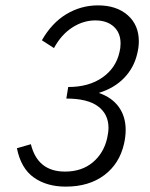

<svg xmlns="http://www.w3.org/2000/svg" viewBox="-20 -687 557 715"><path d="M384 -211Q384 -262 345 -291Q306 -320 227 -320L234 -363Q311 -363 361.5 -398.5Q412 -434 425 -493Q429 -508 429 -525Q429 -565 403.5 -588Q378 -611 335 -611Q290 -611 249 -584.5Q208 -558 181 -508L136 -537Q173 -602 227.5 -634.5Q282 -667 345 -667Q414 -667 455.5 -630.5Q497 -594 497 -533Q497 -511 491 -487Q479 -435 442.5 -397Q406 -359 348 -341Q397 -324 422.5 -288.5Q448 -253 448 -203Q448 -179 442 -152Q425 -77 368 -34.5Q311 8 225 8Q154 8 106 -26Q58 -60 43 -135L95 -150Q120 -48 222 -48Q284 -48 325 -82Q366 -116 379 -172Q384 -195 384 -211Z"/></svg>

Font: LXGW Bright GB
Style: Italic
Weight: 400
Italic angle: -12°
Designer: Christian Thalmann (Catharsis Fonts)
Foundry: LXGW / Christian Thalmann (Catharsis Fonts) / Fontworks Inc.
Version: Version 5.510